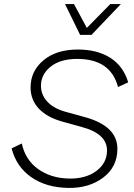

<svg xmlns="http://www.w3.org/2000/svg" viewBox="-20 -914 659 942"><path d="M373 -743 299 -894H343L406 -777L521 -894H573L429 -743ZM314 8Q206 6 133 -45Q60 -96 37 -186L87 -210Q104 -130 166.5 -85Q229 -40 317 -38Q400 -36 452.5 -75Q505 -114 505 -176Q505 -258 381 -291L287 -317Q211 -338 170.5 -381Q130 -424 130 -485Q130 -565 193 -618Q256 -671 362 -671Q457 -671 521 -630.5Q585 -590 609 -510L559 -487Q523 -625 359 -625Q276 -625 228.5 -587Q181 -549 181 -493Q181 -449 212 -415.5Q243 -382 300 -366L398 -339Q556 -295 556 -184Q556 -95 486 -42.5Q416 10 314 8Z"/></svg>

Font: Elaine Sans Light
Style: Italic
Weight: 300
Italic angle: -13°
Designer: Wei Huang
Foundry: Wei Huang
Version: Version 2.001;December 24, 2019;FontCreator 12.0.0.2547 64-b